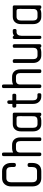

<svg xmlns="http://www.w3.org/2000/svg" viewBox="746 -1192 445 1978"><g transform="rotate(-90 969.0 -202.5)"><path d="M195 0H124Q83 0 60.5 -24.5Q38 -49 38 -94V-310Q38 -352 61 -378Q84 -404 124 -404H195Q235 -404 257.5 -378Q280 -352 280 -310V-283Q280 -276 276.5 -269Q273 -262 263 -262H256Q246 -262 242 -268.5Q238 -275 238 -283V-310Q238 -360 195 -360H124Q81 -360 81 -310V-95Q81 -44 124 -44H195Q238 -44 238 -95V-122Q238 -141 256 -141H263Q272 -141 276 -134.5Q280 -128 280 -122V-94Q280 -49 258 -24.5Q236 0 195 0Z M527 0H520Q505 0 505 -17V-215Q505 -261 466 -261H430Q387 -261 387 -217V-17Q387 0 372 0H365Q357 0 353.5 -6Q350 -12 350 -17V-388Q350 -394 353.5 -399.5Q357 -405 365 -405H372Q387 -405 387 -388V-291Q410 -301 430 -301H466Q501 -301 522 -278.5Q543 -256 543 -215V-17Q543 0 527 0Z M782 0H776Q766 0 761 -11Q739 0 718 0H682Q646 0 625.5 -23Q605 -46 605 -84V-210Q605 -248 625.5 -271Q646 -294 682 -294H782Q798 -294 798 -278V-17Q798 0 782 0ZM742 -255Q741 -255 732 -255Q723 -255 712 -255Q701 -255 692 -255Q683 -255 682 -255Q642 -255 642 -210V-85Q642 -39 682 -39H717Q761 -39 761 -82Q761 -148 761.5 -178Q762 -208 762 -219Q762 -231 760.5 -242Q759 -253 742 -255Z M983 0H966Q931 0 909.5 -23Q888 -46 888 -84V-258H865Q860 -258 855 -262Q850 -266 850 -274V-281Q850 -298 865 -298H888V-332Q888 -338 892 -344Q896 -350 904 -350H911Q919 -350 922 -343.5Q925 -337 925 -332V-298H978Q993 -298 993 -281V-274Q993 -266 988 -262Q983 -258 978 -258H925V-84Q925 -40 966 -40H983Q998 -40 998 -24V-16Q998 -8 993 -4Q988 0 983 0Z M1228 0H1221Q1206 0 1206 -17V-215Q1206 -261 1167 -261H1131Q1088 -261 1088 -217V-17Q1088 0 1073 0H1066Q1058 0 1054.5 -6Q1051 -12 1051 -17V-388Q1051 -394 1054.5 -399.5Q1058 -405 1066 -405H1073Q1088 -405 1088 -388V-291Q1111 -301 1131 -301H1167Q1202 -301 1223 -278.5Q1244 -256 1244 -215V-17Q1244 0 1228 0Z M1488 0H1482Q1472 0 1467 -11Q1448 0 1423 0H1388Q1353 0 1331.5 -23Q1310 -46 1310 -84V-278Q1310 -294 1326 -294H1334Q1341 -294 1345 -288.5Q1349 -283 1349 -278V-85Q1349 -39 1388 -39H1423Q1466 -39 1466 -82V-278Q1466 -294 1482 -294H1488Q1496 -294 1499.5 -288.5Q1503 -283 1503 -278V-17Q1503 -11 1499.5 -5.5Q1496 0 1488 0Z M1646 -255H1628Q1611 -255 1600.5 -241.5Q1590 -228 1590 -205V-17Q1590 0 1576 0H1570Q1563 0 1560 -6Q1557 -12 1557 -17V-278Q1557 -283 1560 -288.5Q1563 -294 1570 -294H1576Q1581 -294 1584 -292Q1587 -290 1590 -282Q1600 -287 1609 -290.5Q1618 -294 1629 -294H1646Q1652 -294 1656 -288.5Q1660 -283 1660 -278V-271Q1660 -263 1655.5 -259Q1651 -255 1646 -255Z M1887 0H1881Q1871 0 1866 -11Q1844 0 1823 0H1787Q1751 0 1730.5 -23Q1710 -46 1710 -84V-210Q1710 -248 1730.5 -271Q1751 -294 1787 -294H1887Q1903 -294 1903 -278V-17Q1903 0 1887 0ZM1847 -255Q1846 -255 1837 -255Q1828 -255 1817 -255Q1806 -255 1797 -255Q1788 -255 1787 -255Q1747 -255 1747 -210V-85Q1747 -39 1787 -39H1822Q1866 -39 1866 -82Q1866 -148 1866.5 -178Q1867 -208 1867 -219Q1867 -231 1865.5 -242Q1864 -253 1847 -255Z"/></g></svg>

Font: Chathura
Style: Bold
Weight: 700
Designer: Appaji Ambarisha Darbha
Foundry: Aditya Fonts
Version: Version 1.002 2016